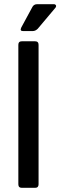

<svg xmlns="http://www.w3.org/2000/svg" viewBox="-20 -901 289 921"><path d="M159 -881H237Q245 -881 248 -876Q251 -871 246 -864L161 -763Q150 -752 137 -752H90Q74 -752 82 -769L134 -865Q141 -881 159 -881ZM148 0H85Q68 0 68 -17V-686Q68 -703 85 -703H148Q165 -703 165 -686V-17Q165 0 148 0Z"/></svg>

Font: Rajdhani Semibold
Style: Regular
Weight: 600
Designer: Satya Rajpurohit, Jyotish Sonowal
Foundry: Indian Type Foundry
Version: Version 1.200;PS 1.0;hotconv 1.0.78;makeotf.lib2.5.61930; tt